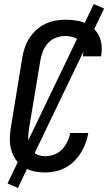

<svg xmlns="http://www.w3.org/2000/svg" viewBox="-20 -840 540 944"><path d="M202 8Q174 8 146 2Q118 -4 95.5 -18.5Q73 -33 57.5 -55.5Q42 -78 35 -104Q28 -130 28.5 -159Q29 -188 34 -217L90 -559Q94 -584 102.5 -608Q111 -632 125.5 -654Q140 -676 160 -694Q180 -712 203.5 -723Q227 -734 252 -738.5Q277 -743 302 -743Q327 -743 351.5 -739.5Q376 -736 397.5 -727Q419 -718 437 -702.5Q455 -687 465.5 -666Q476 -645 479 -620.5Q482 -596 478 -571Q478 -569 477.5 -567Q477 -565 477 -563H387Q387 -564 387.5 -565Q388 -566 388 -567Q391 -587 387 -606Q383 -625 370.5 -638.5Q358 -652 339.5 -657.5Q321 -663 302 -663Q279 -663 256.5 -655Q234 -647 217.5 -629.5Q201 -612 192 -590Q183 -568 179 -546L122 -204Q120 -188 119 -172.5Q118 -157 120.5 -142Q123 -127 129.5 -113.5Q136 -100 146.5 -90.5Q157 -81 172 -76.5Q187 -72 202 -72Q224 -72 246 -80Q268 -88 284.5 -105Q301 -122 311 -143Q321 -164 325 -186H414Q410 -161 401 -136.5Q392 -112 378 -89.5Q364 -67 344.5 -47.5Q325 -28 301.5 -15.5Q278 -3 252.5 2.5Q227 8 202 8ZM68 84 17 62 441 -820 492 -798Z"/></svg>

Font: Iosevka Curly Medium Oblique
Style: Regular
Weight: 500
Italic angle: -9°
Monospace: yes
Designer: Belleve Invis
Foundry: Belleve Invis
Version: Version 11.1.0; ttfautohint (v1.8.3)